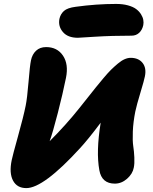

<svg xmlns="http://www.w3.org/2000/svg" viewBox="-20 -964 786 986"><path d="M379.9 -770Q328.1 -770 303 -799.6Q277.8 -829.1 285.2 -867.2Q290.5 -891.6 308.3 -907.7Q326.2 -923.8 369.1 -929.2Q475.1 -943.8 576.2 -943.8Q610.4 -943.8 637 -936.5Q663.6 -929.2 679.2 -917.5Q694.8 -905.8 704.1 -890.9Q713.4 -876 715.8 -862.1Q718.3 -848.1 715.8 -835Q710.4 -810.1 694.6 -795.4Q678.7 -780.8 655.8 -780.8Q553.2 -780.8 468 -775.4Q382.8 -770 379.9 -770ZM115.2 2Q67.4 2 46.9 -36.6Q26.4 -75.2 40 -141.1Q44.4 -163.6 72.5 -264.4Q100.6 -365.2 111.8 -420.9Q119.6 -459 126.5 -543.2Q133.3 -627.4 139.2 -654.8Q145.5 -685.1 165.3 -703.6Q185.1 -722.2 216.8 -722.2Q273.9 -722.2 303.5 -678.2Q333 -634.3 318.8 -564Q302.7 -484.4 276.9 -383.8Q251 -283.2 234.9 -238.8Q319.3 -323.2 386.2 -407.2Q402.8 -427.7 429.2 -461.2Q455.6 -494.6 471.9 -514.9Q488.3 -535.2 511 -562.3Q533.7 -589.4 550 -605.5Q566.4 -621.6 585 -637.2Q603.5 -652.8 619.9 -659.9Q636.2 -667 650.9 -667Q691.4 -667 712.2 -640.9Q732.9 -614.7 724.1 -571.8Q720.7 -553.2 701.2 -488.5Q681.6 -423.8 674.8 -391.1Q664.1 -337.4 662.1 -288.8Q660.2 -240.2 664.3 -213.6Q668.5 -187 669.9 -155.3Q671.4 -123.5 667 -103Q661.1 -71.3 632.6 -46.1Q604 -21 569.8 -21Q502.4 -21 490.2 -89.8Q472.7 -185.1 497.1 -334Q432.6 -248 391.1 -203.1Q203.6 2 115.2 2Z"/></svg>

Font: Shantell Sans Irregular
Style: Italic
Weight: 800
Italic angle: -11.31°
Designer: Stephen Nixon, Anya Danilova, Shantell Martin
Foundry: Arrow Type
Version: Version 1.006;[9816181b4]